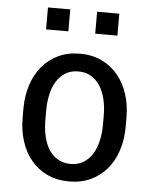

<svg xmlns="http://www.w3.org/2000/svg" viewBox="-53 -767 653 821"><g transform="rotate(5 274.0 -356.5)"><path d="M52.7 -283.2Q52.7 -337.9 67.9 -384.5Q83 -431.2 111.6 -465.3Q140.1 -499.5 180.9 -518.8Q221.7 -538.1 273.4 -538.1Q325.2 -538.1 366.2 -518.8Q407.2 -499.5 435.8 -465.3Q464.4 -431.2 479.7 -384.5Q495.1 -337.9 495.1 -283.2V-244.1Q495.1 -188.5 479.7 -141.8Q464.4 -95.2 435.8 -61.5Q407.2 -27.8 366.5 -8.8Q325.7 10.3 274.4 10.3Q222.2 10.3 181.2 -8.8Q140.1 -27.8 111.6 -61.8Q83 -95.7 67.9 -142.3Q52.7 -189 52.7 -244.1ZM150.4 -244.1Q150.4 -205.6 158 -172.6Q165.5 -139.6 180.9 -115.7Q196.3 -91.8 219.7 -78.4Q243.2 -64.9 274.4 -64.9Q305.2 -64.9 328.1 -78.6Q351.1 -92.3 366.5 -116.2Q381.8 -140.1 389.6 -173.1Q397.5 -206.1 397.5 -244.1V-283.2Q397.5 -321.3 389.6 -353.8Q381.8 -386.2 366.2 -410.4Q350.6 -434.6 327.4 -448.2Q304.2 -461.9 273.4 -461.9Q241.7 -461.9 218.8 -448Q195.8 -434.1 180.4 -409.9Q165 -385.7 157.7 -353Q150.4 -320.3 150.4 -283.2ZM425.8 -628.9H330.6V-723.1H425.8ZM215.3 -628.9H119.6V-723.1H215.3Z"/></g></svg>

Font: Ufes Sans
Style: Regular
Weight: 400
Designer: Ricardo Esteves, Filipe Motta, Cassio Ferreira, Ana Quintelato & Breno Mello
Foundry: ProDesignUfes - Ricardo Esteves, Filipe Motta, Cassio Ferreira, Ana Quintelato & Breno Mello (This is a derivative work,
Version: Version 2.0